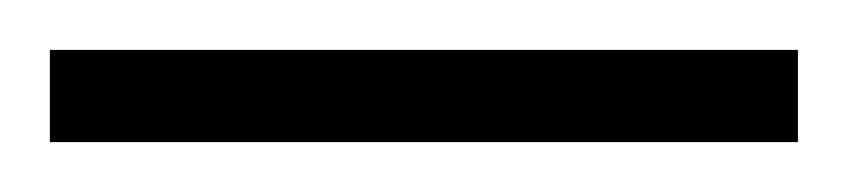

<svg xmlns="http://www.w3.org/2000/svg" viewBox="-20 63 340 77"><path d="M300 120V83H0V120Z"/></svg>

Font: Clicker Script
Style: Regular
Weight: 400
Designer: Astigmatic (AOETI)
Foundry: Astigmatic (AOETI)
Version: Version 1.000